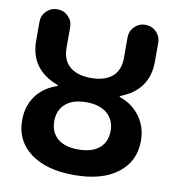

<svg xmlns="http://www.w3.org/2000/svg" viewBox="-83 -828 809 891"><g transform="rotate(10 321.5 -383.0)"><path d="M457 -242.2Q457 -293 421.9 -323.2Q386.7 -353.5 323.7 -353.5Q260.7 -353.5 226.1 -323.7Q191.4 -293.9 191.4 -241.7Q191.4 -189.5 225.6 -160.2Q259.8 -130.9 323.7 -130.9Q387.7 -130.9 422.4 -160.2Q457 -189.5 457 -242.2ZM43.9 -594.7V-682.6Q43.9 -712.9 64.9 -733.9Q85.9 -754.9 116.2 -754.9Q146.5 -754.9 167.5 -733.9Q188.5 -712.9 188.5 -682.6V-585.9Q188.5 -528.3 224.1 -498Q259.8 -467.8 323.7 -467.8Q387.7 -467.8 423.3 -497.6Q459 -527.3 459 -585.9V-682.6Q459 -712.9 480 -733.9Q501 -754.9 531.2 -754.9Q561.5 -754.9 582.5 -733.9Q603.5 -712.9 603.5 -682.6V-594.7Q603.5 -459 472.7 -409.2Q470.7 -409.2 470.7 -406.7Q470.7 -404.3 473.6 -403.3Q526.4 -385.7 561.5 -342.8Q603.5 -292 603.5 -219.7Q603.5 -124 529.8 -67.4Q456.1 -10.7 324.7 -10.7Q193.4 -10.7 118.7 -66.9Q43.9 -123 43.9 -219.7Q43.9 -293 85.9 -343.8Q122.1 -385.7 175.8 -403.3Q178.7 -404.3 178.7 -406.7Q178.7 -409.2 176.8 -409.2Q43.9 -459 43.9 -594.7Z"/></g></svg>

Font: Gen Jyuu GothicX Bold
Style: Bold
Weight: 700
Designer: Ryoko NISHIZUKA (kana &amp; ideographs); Paul D. Hunt (Latin, Greek &amp; Cyrillic); Wenlong ZHANG (bopomofo); Sandoll C
Version: Version 1.058.20140828